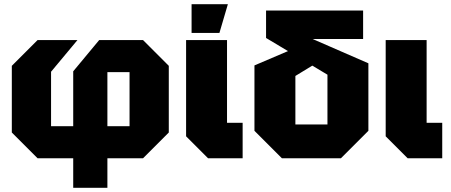

<svg xmlns="http://www.w3.org/2000/svg" viewBox="-20 -750 2136 910"><path d="M489 -152H594V-408H489ZM158 0 36 -122V-438L158 -560H347L222 -410V-152H327V-412L450 -560H658L780 -438V-122L658 0H489V140H327V0Z M862 -560H1056V-168H1130V0H966L862 -104ZM888 -594V-730H1060L1020 -594Z M1316 0 1186 -130V-440L1397 -530L1488 -456L1380 -390V-160H1532V-396L1241 -570V-700H1701V-565H1462L1726 -450V-130L1596 0Z M1808 -560H2002V-168H2076V0H1912L1808 -104Z"/></svg>

Font: Tektur ExtraBold
Style: Regular
Weight: 800
Designer: Adam Jagosz
Foundry: Adam Jagosz
Version: Version 1.005;gftools[0.9.30]